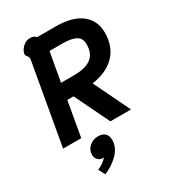

<svg xmlns="http://www.w3.org/2000/svg" viewBox="-234 -834 1091 1227"><g transform="rotate(-30 311.0 -220.5)"><path d="M125 -594Q126 -598 126 -604Q126 -616 117 -626Q108 -636 108 -644Q108 -650 111 -659Q121 -685 142.5 -701.5Q164 -718 189 -718Q205 -718 215 -713.5Q225 -709 234 -700H370Q493 -700 557.5 -649Q622 -598 622 -510Q622 -407 561.5 -344.5Q501 -282 392 -267L521 0H369L245 -256H199L154 0H20ZM315 -371Q400 -371 442 -403Q484 -435 484 -503Q484 -549 450 -566.5Q416 -584 353 -584H257L219 -371ZM147 229Q192 210 218 179Q192 182 176 166.5Q160 151 160 127Q160 92 187 67.5Q214 43 252 43Q285 43 302.5 60Q320 77 320 108Q320 164 275.5 208.5Q231 253 172 277Z"/></g></svg>

Font: Niramit
Style: Bold Italic
Weight: 700
Italic angle: -10°
Designer: Katatrad Aksorn Co.,Ltd.
Foundry: Cadson Demak Co.,Ltd.
Version: Version 1.001; ttfautohint (v1.6)